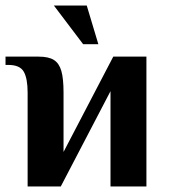

<svg xmlns="http://www.w3.org/2000/svg" viewBox="-21 -675 610 695"><path d="M79 -340Q79 -391 65 -415.5Q51 -440 9 -440H-1V-470H119Q155 -470 174 -458Q193 -446 201 -418.5Q209 -391 209 -340V-125L389 -470H509V0H379V-345L199 0H79ZM280 -515 174 -655H293L335 -515Z"/></svg>

Font: Philosopher
Style: Bold
Weight: 700
Designer: Jovanny Lemonad
Foundry: Jovanny Lemonad
Version: Version 2.000